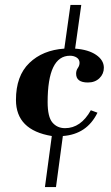

<svg xmlns="http://www.w3.org/2000/svg" viewBox="-20 -667 451 782"><path d="M45 -260Q45 -358 99.5 -410.5Q154 -463 242 -469L267 -647H311L286 -469Q340 -465 371.5 -443.5Q403 -422 403 -391Q403 -366 385 -348.5Q367 -331 338 -331Q290 -331 290 -367Q290 -380 297 -390Q304 -400 304 -411Q304 -425 292.5 -432.5Q281 -440 265 -440Q174 -440 174 -251Q174 -191 193.5 -168Q213 -145 245 -145Q309 -145 350 -218L377 -208Q334 -120 236 -113L208 95H163L191 -113Q45 -137 45 -260Z"/></svg>

Font: Unna
Style: Bold Italic
Weight: 700
Italic angle: -8.05°
Designer: Jorge de Buen Unna
Foundry: Omnibus-Type
Version: Version 2.008